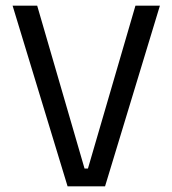

<svg xmlns="http://www.w3.org/2000/svg" viewBox="-20 -659 610 679"><path d="M219 0 24.5 -639H111.5L279 -63H291L459 -639H545.5L351.5 0Z"/></svg>

Font: Anek Telugu Medium
Style: Regular
Weight: 400
Version: Version 1.003